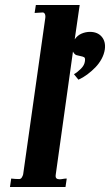

<svg xmlns="http://www.w3.org/2000/svg" viewBox="-20 -751 442 771"><path d="M25 -34Q33 -33 41 -32.5Q49 -32 57 -32Q64 -32 68 -39Q72 -46 73 -51L162 -680Q163 -687 161 -693Q159 -699 153 -701L119 -699L124 -731H300L280 -593Q291 -609 307.5 -616Q324 -623 341 -623Q372 -623 388.5 -603.5Q405 -584 401 -553Q398 -533 388 -514.5Q378 -496 363 -480.5Q348 -465 330.5 -452Q313 -439 295 -431L277 -453Q291 -461 305 -475Q319 -489 321 -505Q323 -518 318 -521Q313 -524 304.5 -525.5Q296 -527 287.5 -529.5Q279 -532 273 -544L204 -51Q202 -39 206.5 -35Q211 -31 219 -31Q225 -31 232.5 -32.5Q240 -34 248 -34L243 0H20Z"/></svg>

Font: Gamine
Style: Bold Italic
Weight: 700
Designer: Tapiwanashe Sebastian Garikayi
Version: Version 1.000